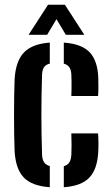

<svg xmlns="http://www.w3.org/2000/svg" viewBox="-20 -789 475 817"><path d="M42.2 -145.4Q40.9 -175.2 40.3 -216Q39.7 -256.9 39.7 -301.1Q39.7 -345.4 40.4 -385.3Q41 -425.3 42.2 -453Q47 -529.5 82.1 -565.9Q117.1 -602.4 191.9 -607.7V-518.4Q174.7 -514.2 167 -502.4Q159.4 -490.7 158.9 -469.6Q157.4 -423.6 156.8 -381.9Q156.1 -340.2 156.1 -300Q156.1 -259.8 156.8 -218.8Q157.4 -177.9 158.9 -132.9Q159.4 -111.2 167.2 -99.2Q174.9 -87.2 191.9 -82.3V7.7Q114.4 2.1 80.4 -34.5Q46.4 -71 42.2 -145.4ZM251.5 7.7V-81.8Q268.7 -86.7 275.8 -99.1Q282.9 -111.6 283.7 -133.7Q284.5 -151.7 284.5 -172Q284.5 -192.2 283.5 -221.4H397.2Q398.5 -209.4 398.9 -185.9Q399.2 -162.4 398.2 -145.4Q394.9 -70.2 360.7 -33.8Q326.6 2.6 251.5 7.7ZM283.5 -380.4Q284.2 -393.4 284.4 -409.7Q284.5 -426.1 284.4 -442.1Q284.2 -458.1 283.7 -469.8Q282.9 -490.1 275.7 -501.8Q268.5 -513.6 251.5 -518.2V-607.7Q326.6 -602.6 361.1 -567Q395.5 -531.4 398.2 -457.3Q399 -438.9 398.7 -415.5Q398.5 -392.1 397.2 -380.4ZM101.5 -640.8 184.4 -768.8H256.1L339 -640.8H260.2L220.3 -707.5L180.5 -640.8Z"/></svg>

Font: Big Shoulders Stencil Text Thin
Style: Regular
Weight: 100
Designer: Patric King
Foundry: XO Type Co
Version: Version 2.001